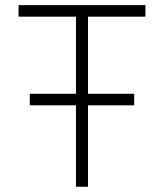

<svg xmlns="http://www.w3.org/2000/svg" viewBox="-20 -713 626 733"><path d="M93.8 -311H270V0H315.9V-311H492.2V-355H315.9V-649.4H535.2V-693.4H50.8V-649.4H270V-355H93.8Z"/></svg>

Font: Cascadia Code PL ExtraLight
Style: Regular
Weight: 200
Monospace: yes
Designer: Aaron Bell
Foundry: Saja Typeworks
Version: Version 2404.023